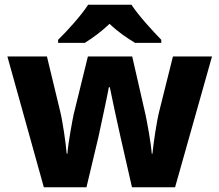

<svg xmlns="http://www.w3.org/2000/svg" viewBox="-20 -786 921 806"><path d="M532 -766H350C321 -721 262 -656 224 -619V-606H336C371 -628 405 -653 440 -686C474 -653 512 -627 547 -606H657V-619C622 -655 561 -721 532 -766ZM485 -215 534 0H715L870 -549H706L649 -321C637 -274 624 -183 620 -141H617C614 -185 598 -271 591 -304L535 -549H349L289 -305C285 -286 266 -186 263 -141H260C256 -186 244 -272 232 -321L177 -549H11L164 0H343L393 -210C404 -262 431 -385 437 -420H441C448 -385 474 -262 485 -215Z"/></svg>

Font: Noto Sans Telugu ExtraBold
Style: Regular
Weight: 800
Designer: Jelle Bosma - Monotype Design Team
Foundry: Monotype Imaging Inc.
Version: Version 2.005